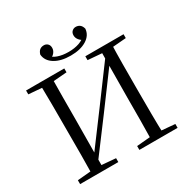

<svg xmlns="http://www.w3.org/2000/svg" viewBox="-203 -1113 1268 1293"><g transform="rotate(-30 431.5 -466.0)"><path d="M431.9 -780.6Q355.7 -780.6 308.3 -810.1Q260.8 -839.6 256.4 -889.3Q262.9 -911.4 275.7 -921.8Q288.6 -932.1 308.1 -932.1Q325.2 -932.1 337.1 -920.8Q348.9 -909.4 348.9 -889.5Q348.9 -869.6 335.8 -853.2Q322.6 -836.8 300.1 -827.2L290.3 -860.5Q313.6 -834.5 349.3 -821.9Q384.9 -809.4 431.9 -809.4Q478.1 -809.4 514.2 -821.9Q550.2 -834.5 573.3 -860.5L563.6 -827.2Q541.3 -836.8 528.1 -853.2Q514.9 -869.6 514.9 -889.5Q514.9 -909.4 527.2 -920.8Q539.5 -932.1 555.6 -932.1Q574.3 -932.1 587.6 -921.8Q600.8 -911.4 606.7 -889.3Q603.1 -839.6 555.6 -810.1Q508.1 -780.6 431.9 -780.6ZM154.9 0Q156.9 -83.6 157 -167.7Q157.1 -251.7 157.1 -336.8V-391.1Q157.1 -476.1 157 -560.4Q156.9 -644.8 154.9 -728H246.3Q245.1 -645.2 244.6 -560.7Q244.1 -476.1 244.1 -391.1L241 0ZM616.6 0Q618.6 -83.6 619.1 -168.6Q619.6 -253.5 619.6 -343.2L622.7 -728H708.8Q705.8 -645.2 705.3 -560.7Q704.8 -476.1 704.8 -391.1V-336.8Q704.8 -252.2 705.3 -168.1Q705.8 -84.1 708.8 0ZM52.8 0V-30.1L189.7 -42.1H210.4L349.9 -30.1V0ZM52.8 -698V-728H349.9V-698L210.4 -686.9H189.7ZM513.6 0V-30.1L652.1 -42.1H673.2L810.8 -30.1V0ZM513.6 -698V-728H810.8V-698L673.2 -686.9H652.1ZM213.1 -43.3 197.2 -92.2 208.9 -92 428.6 -386.8 648.5 -684.3 667.3 -636.3H654.5L430.9 -334.2Z"/></g></svg>

Font: Noto Serif SC ExtraLight
Style: Regular
Weight: 200
Designer: Ryoko NISHIZUKA 西塚涼子 (kana & ideographs); Frank Grießhammer (Latin, Greek & Cyrillic); Wenlong ZHANG 张文龙 (bopomofo); San
Foundry: Adobe
Version: Version 2.002-H1;hotconv 1.1.0;makeotfexe 2.6.0